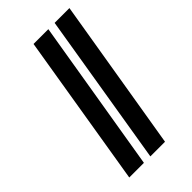

<svg xmlns="http://www.w3.org/2000/svg" viewBox="-221 -777 842 842"><g transform="rotate(-45 200.0 -355.5)"><path d="M259.8 -710.9 141.6 0H50.8L168 -710.9ZM390.6 -710.9 272.5 0H181.6L298.8 -710.9Z"/></g></svg>

Font: Inter 17pt ExtraBold
Style: Italic
Weight: 800
Italic angle: -9.3988°
Version: Version 4.001;git-66647c0bb